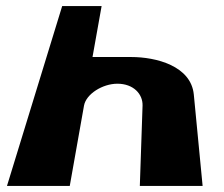

<svg xmlns="http://www.w3.org/2000/svg" viewBox="-20 -613 740 633"><path d="M3 0H210L257 -265C264 -303 318 -337 367 -337C420 -337 451 -303 450 -265L441 0H648L619 -301C610 -396 494 -425 413 -425H285L315 -593H185Z"/></svg>

Font: Hussar Milosc
Style: Bold
Weight: 700
Foundry: Cannot Into Space Fonts
Version: Version 1.02